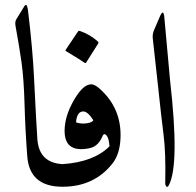

<svg xmlns="http://www.w3.org/2000/svg" viewBox="-20 -746 783 767"><path d="M76.7 -720.2Q87.4 -737.8 91.8 -705.1Q110.4 -550.3 115.7 -439.9Q126 -231.4 129.4 -188.5Q136.7 -95.7 229.5 -90.3Q255.4 -88.9 249.5 -53.7Q240.2 0 229.5 0Q98.1 0 88.9 -121.6Q81.1 -224.1 78.1 -327.9Q75.2 -431.6 66.2 -495.8Q57.1 -560.1 42 -642.6Q39.1 -658.7 44.9 -668.5Z M344.7 -409.2Q357.9 -409.2 377 -392.6Q466.3 -314 461.4 -194.8Q459 -131.8 430.7 -94.7Q357.4 0 229.5 0Q216.8 0.5 210.9 -22.7Q205.1 -45.9 210.2 -67.6Q215.3 -89.4 229.5 -90.3Q354.5 -98.6 417.5 -161.6Q415 -191.4 408.2 -201.2Q401.4 -210.9 397 -210Q392.6 -209 391.1 -205.6Q374 -162.1 339.4 -154.3Q229.5 -130.9 238.8 -239.3Q243.2 -292.5 278.3 -351.1Q313.5 -409.7 344.7 -409.2ZM311.5 -300.8Q288.6 -299.8 284.2 -262.2Q283.7 -256.8 285.6 -256.3Q305.2 -250.5 326.2 -253.4Q347.2 -256.3 353 -265.6Q330.1 -301.8 311.5 -300.8ZM291.5 -620.1Q293.9 -624 299.8 -622.1Q339.4 -608.4 370.6 -580.6Q375 -576.7 372.1 -571.8L324.2 -496.1Q321.3 -491.7 314.2 -497.6Q307.1 -503.4 244.1 -541.5Q240.2 -543.9 242.7 -547.4Z M617.7 -677.7Q632.3 -712.9 636.2 -679.7Q636.2 -679.7 659.2 -426.8Q697.8 -89.8 654.8 -6.8Q648.9 4.4 644.3 -1.2Q639.6 -6.8 640.1 -17.6Q642.6 -135.7 633.5 -206.5Q624.5 -277.3 611.8 -397L590.3 -592.8Q588.4 -609.4 595.7 -626.5Z"/></svg>

Font: Amiri
Style: Regular
Weight: 400
Designer: Khaled Hosny
Version: Version 000.108